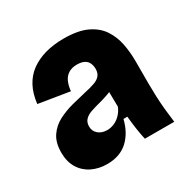

<svg xmlns="http://www.w3.org/2000/svg" viewBox="-104 -768 591 600"><g transform="rotate(-30 192.0 -468.0)"><path d="M120 -264Q90 -264 65.5 -276Q41 -288 27 -311Q13 -334 13 -367Q13 -403 28.5 -425.5Q44 -448 68.5 -460.5Q93 -473 120 -480Q147 -487 169 -492Q193 -497 208 -502.5Q223 -508 230 -517Q237 -526 237 -540Q237 -551 233 -560.5Q229 -570 219 -575.5Q209 -581 192 -581Q175 -581 162.5 -573.5Q150 -566 143.5 -552Q137 -538 135 -518L24 -536Q28 -571 41.5 -596.5Q55 -622 77.5 -638.5Q100 -655 130 -663.5Q160 -672 197 -672Q249 -672 280.5 -657Q312 -642 328.5 -617Q345 -592 351 -561.5Q357 -531 357 -499V-418Q357 -396 358 -371Q359 -346 361.5 -321.5Q364 -297 367 -274H261Q257 -291 253.5 -314.5Q250 -338 248 -361H234Q223 -316 194.5 -290Q166 -264 120 -264ZM173 -356Q187 -356 200 -362Q213 -368 223 -379Q233 -390 238 -403L237 -472L257 -468Q244 -458 227 -452Q210 -446 192.5 -441.5Q175 -437 160.5 -432Q146 -427 137.5 -418Q129 -409 129 -394Q129 -377 141.5 -366.5Q154 -356 173 -356Z"/></g></svg>

Font: Bricolage Grotesque 24pt SemiCondensed ExtraBold
Style: Regular
Weight: 800
Width: 4
Designer: Mathieu Triay
Foundry: Atelier Triay
Version: Version 1.001;gftools[0.9.33.dev8+g029e19f]